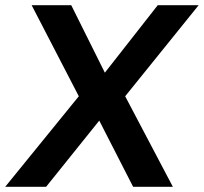

<svg xmlns="http://www.w3.org/2000/svg" viewBox="-43 -717 782 737"><path d="M-23 0H134L338 -254L468 0H620.5L437.5 -347.5L719.5 -697H562.5L359.5 -438L230.5 -697H78.5L259.5 -347.5Z"/></svg>

Font: HK Grotesk
Style: Bold Italic
Weight: 700
Italic angle: -16°
Designer: Alfredo Marco Pradil
Foundry: Hanken Design Co.
Version: Version 3.001;FEAKit 1.0